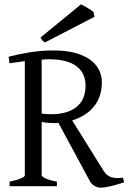

<svg xmlns="http://www.w3.org/2000/svg" viewBox="-20 -864 601 891"><path d="M24.4 0V-21Q57.6 -27.8 76.4 -35.9Q95.2 -43.9 95.2 -50.8V-580.6Q78.1 -578.1 60.3 -575.4Q42.5 -572.8 24.4 -570.3L20 -600.6Q43 -606.4 66.4 -611.6Q89.8 -616.7 115.2 -620.8Q140.6 -625 168.7 -627.4Q196.8 -629.9 229 -629.9Q285.6 -629.9 327.6 -618.7Q369.6 -607.4 397.5 -587.4Q425.3 -567.4 439 -540.3Q452.6 -513.2 452.6 -481.9Q452.6 -446.8 442.6 -418.2Q432.6 -389.6 414.3 -367.7Q396 -345.7 370.6 -330.1Q345.2 -314.5 314.9 -305.2L462.9 -67.9Q470.2 -57.1 478.8 -50.8Q487.3 -44.4 497.8 -41.3Q508.3 -38.1 521.2 -37.8Q534.2 -37.6 550.8 -39.1L556.2 -18.1Q523.9 -7.3 494.9 -0.2Q465.8 6.8 446.8 6.8Q432.6 6.8 419.2 -1Q405.8 -8.8 398.9 -20L251 -293.9Q244.6 -293 238.3 -293H225.1Q212.4 -293 199.7 -294.2Q187 -295.4 173.3 -298.3V-50.8Q173.3 -44.9 190.9 -36.4Q208.5 -27.8 244.1 -21V0ZM210.9 -588.9Q192.4 -588.9 173.3 -587.4V-337.4Q186.5 -335 196.3 -334.5Q206.1 -334 216.8 -334Q293.9 -334 335.4 -367.9Q377 -401.9 377 -466.8Q377 -493.7 367.4 -516.1Q357.9 -538.6 337.6 -554.7Q317.4 -570.8 285.9 -579.8Q254.4 -588.9 210.9 -588.9ZM189.5 -667.5Q181.2 -670.9 177.5 -675.5Q173.8 -680.2 167.5 -689.5L356.4 -844.2Q361.3 -841.3 369.6 -836.7Q377.9 -832 386.7 -826.9Q395.5 -821.8 402.8 -816.9Q410.2 -812 414.1 -808.1L418.5 -786.1Z"/></svg>

Font: Gentium Plus Afr
Style: Regular
Weight: 400
Designer: J. Victor Gaultney, Annie Olsen, Iska Routamaa, Becca Hirsbrunner
Foundry: SIL International
Version: Version 5.000